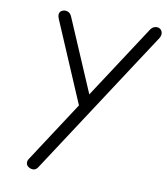

<svg xmlns="http://www.w3.org/2000/svg" viewBox="-86 -846 800 918"><g transform="rotate(10 314.5 -387.0)"><path d="M314 -305 133 -729Q126 -746 129.5 -756.5Q133 -767 144 -771Q155 -776 168.5 -771.5Q182 -767 189 -750L353 -367ZM113 -7Q104 -13 102.5 -24Q101 -35 108 -45L571 -754Q580 -768 594.5 -771Q609 -774 619 -766Q627 -760 629 -748.5Q631 -737 623 -723L159 -13Q150 0 137 0.5Q124 1 113 -7Z"/></g></svg>

Font: Edu TAS Beginner
Style: Regular
Weight: 400
Designer: Tina and Corey Anderson
Foundry: Google for Education
Version: Version 1.003